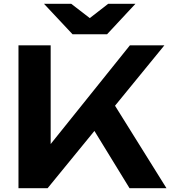

<svg xmlns="http://www.w3.org/2000/svg" viewBox="-20 -988 894 1008"><path d="M77 0V-750H246V-138L198 -172L662 -750H843L230 0ZM435 -367 557 -476 854 0H660ZM542 -808H361L211 -968H354L489 -864H414L548 -968H691Z"/></svg>

Font: Unbounded Medium
Style: Regular
Weight: 500
Designer: Luke Prowse, Jean-Baptiste Morizot, Fátima Lázaro, Florian Runge
Foundry: NaN
Version: Version 1.700